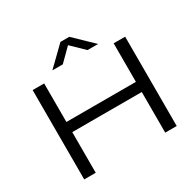

<svg xmlns="http://www.w3.org/2000/svg" viewBox="-182 -1074 1301 1277"><g transform="rotate(-30 468.0 -435.5)"><path d="M292 -733.9 433.1 -871.1H501L643.1 -733.9H562L465.8 -827.1L372.1 -733.9ZM112.8 0V-686H201.2V-390.1H734.9V-686H823.2V0H734.9V-312H201.2V0Z"/></g></svg>

Font: Archivo Expanded Light
Style: Regular
Weight: 300
Width: 7
Designer: Hector Gatti
Foundry: Omnibus-Type
Version: Version 2.001